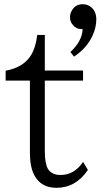

<svg xmlns="http://www.w3.org/2000/svg" viewBox="-20 -875 510 912"><path d="M6.8 -492.2V-539.1Q85.9 -553.7 122.6 -605.5Q148.9 -643.1 156.7 -709H192.9V-540H374.5V-492.2H192.9V-157.2Q192.9 -99.1 207.5 -73.2Q225.1 -43.9 267.6 -43.9Q333 -43.9 374.5 -106L397.5 -67.9Q340.3 17.1 248 17.1Q173.8 17.1 142.1 -44.4Q122.1 -83.5 122.1 -149.9V-492.2ZM314.5 -627.9Q370.1 -679.7 372.6 -736.8Q368.7 -736.8 365.7 -736.8Q342.8 -736.8 326.2 -756.3Q312.5 -771.5 312.5 -793.5Q312.5 -808.6 319.8 -822.3Q336.4 -855 373 -855Q397.5 -855 415.5 -838.9Q437.5 -818.4 437.5 -782.7Q437.5 -745.6 419.9 -706.5Q393.1 -647 331.5 -606Z"/></svg>

Font: BIZ UDPMincho
Style: Regular
Weight: 400
Designer: TypeBank Co., Ltd.
Foundry: Morisawa Inc.
Version: Version 1.06